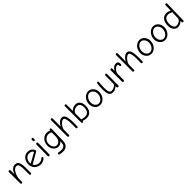

<svg xmlns="http://www.w3.org/2000/svg" viewBox="605 -2865 5230 5230"><g transform="rotate(-45 3220.0 -250.0)"><path d="M109.9 5.9Q97.2 5.9 87.6 -2.9Q78.1 -11.7 78.1 -22.9V-463.9Q78.1 -476.6 87.4 -485.4Q96.7 -494.1 109.9 -494.1Q122.6 -494.1 131.8 -485.4Q141.1 -476.6 141.1 -463.9V-306.2Q170.4 -396 221.4 -444.6Q272.5 -493.2 337.9 -493.2Q418.9 -493.2 451.9 -429.2Q484.9 -365.2 484.9 -213.9Q484.9 -155.8 484.4 -98.9Q483.9 -42 483.9 -25.9Q483.9 -12.7 475.6 -3.4Q467.3 5.9 454.1 5.9Q441.9 5.9 432.9 -3.4Q423.8 -12.7 423.8 -24.9Q423.8 -40.5 423.3 -97.2Q422.9 -153.8 422.9 -210Q422.9 -303.2 412.8 -352.1Q402.8 -400.9 383.8 -417.5Q364.7 -434.1 329.1 -434.1Q295.9 -434.1 262.7 -408.9Q229.5 -383.8 204.1 -337.9Q170.9 -277.8 156.5 -225.1Q142.1 -172.4 141.1 -116.2L140.1 -26.9Q140.1 -13.2 131.6 -3.7Q123 5.9 109.9 5.9Z M847.7 5.9Q774.4 5.9 716.8 -27.3Q659.2 -60.5 628.9 -115Q598.6 -169.4 598.6 -233.9Q598.6 -302.2 626 -361.1Q653.3 -419.9 705.6 -456.5Q757.8 -493.2 823.7 -493.2Q860.4 -493.2 892.6 -483.4Q924.8 -473.6 946 -458.3Q967.3 -442.9 982.7 -424.3Q998 -405.8 1004.9 -388.7Q1011.7 -371.6 1011.7 -357.9Q1011.7 -339.8 987.8 -326.2L677.7 -148.9Q729.5 -51.8 846.7 -51.8Q878.9 -51.8 914.6 -67.6Q950.2 -83.5 970.7 -106Q977.5 -116.2 990.7 -116.2Q1003.4 -116.2 1012 -107.4Q1020.5 -98.6 1020.5 -85.9Q1020.5 -75.7 1012.7 -65.9Q985.8 -35.2 939.2 -14.6Q892.6 5.9 847.7 5.9ZM658.7 -205.1 949.7 -366.2Q921.9 -434.1 824.7 -434.1Q752.4 -434.1 705.3 -377Q658.2 -319.8 656.7 -236.8Q656.7 -217.3 658.7 -205.1Z M1139.6 -603 1140.6 -644Q1140.6 -655.8 1150.6 -664.8Q1160.6 -673.8 1172.9 -673.8Q1184.6 -673.8 1193.6 -664.3Q1202.6 -654.8 1202.6 -643.1L1201.7 -602.1Q1201.7 -588.9 1192.6 -580.3Q1183.6 -571.8 1170.9 -571.8Q1158.2 -571.8 1148.9 -581.1Q1139.6 -590.3 1139.6 -603ZM1164.6 5.9Q1150.9 5.9 1141.4 -3.7Q1131.8 -13.2 1131.8 -25.9L1137.7 -460Q1137.7 -473.1 1147.7 -483.2Q1157.7 -493.2 1170.9 -493.2Q1184.1 -493.2 1193.4 -483.4Q1202.6 -473.6 1202.6 -460L1196.8 -25.9Q1196.8 -13.2 1187 -3.7Q1177.2 5.9 1164.6 5.9Z M1516.1 188Q1461.9 188 1394 172.9Q1383.3 170.4 1376.2 162.4Q1369.1 154.3 1369.1 143.1Q1369.1 129.9 1378.7 120.8Q1388.2 111.8 1401.4 111.8Q1404.8 111.8 1438.7 118.9Q1472.7 126 1515.1 126Q1588.9 126 1622.6 88.6Q1656.2 51.3 1659.2 -18.1L1661.1 -67.9Q1607.9 3.4 1525.4 4.9Q1440.4 4.9 1383.3 -62.7Q1326.2 -130.4 1326.2 -232.9Q1326.2 -299.8 1356.9 -359.9Q1387.7 -419.9 1442.9 -457Q1498 -494.1 1563.5 -494.1Q1615.2 -494.1 1670.4 -463.9Q1670.4 -504.9 1701.2 -504.9Q1714.4 -504.9 1723.9 -495.8Q1733.4 -486.8 1733.4 -473.1L1722.2 -16.1Q1720.7 52.2 1693.1 99.1Q1665.5 146 1620.6 167Q1575.7 188 1516.1 188ZM1517.1 -55.2Q1544.9 -55.2 1569.6 -65.7Q1594.2 -76.2 1616.5 -98.9Q1638.7 -121.6 1651.9 -163.3Q1665 -205.1 1665 -261.2V-401.9Q1648.9 -415 1621.8 -423.6Q1594.7 -432.1 1567.4 -432.1Q1490.7 -432.1 1437 -374.3Q1383.3 -316.4 1383.3 -231Q1383.3 -201.7 1391.4 -171.9Q1399.4 -142.1 1414.8 -115.5Q1430.2 -88.9 1456.8 -72Q1483.4 -55.2 1517.1 -55.2Z M1919.9 6.8Q1907.2 6.8 1897.7 -2.4Q1888.2 -11.7 1888.2 -23.9V-648.9Q1888.2 -662.1 1897.5 -671.6Q1906.7 -681.2 1919.9 -681.2Q1933.6 -681.2 1942.4 -671.6Q1951.2 -662.1 1951.2 -648.9V-341.8Q1981.4 -404.3 2034.9 -450.2Q2088.4 -496.1 2144 -496.1Q2217.8 -496.1 2247.8 -414.6Q2277.8 -333 2277.8 -157.2Q2277.8 -58.1 2274.9 -23.9Q2273.9 -10.7 2265.9 -2.4Q2257.8 5.9 2245.1 5.9Q2232.9 5.9 2223.4 -3.2Q2213.9 -12.2 2213.9 -23.9Q2213.9 -26.9 2214.8 -70.3Q2215.8 -113.8 2215.8 -149.9Q2215.8 -210.9 2212.6 -258.5Q2209.5 -306.2 2203.4 -336.2Q2197.3 -366.2 2190.4 -386.5Q2183.6 -406.7 2174.3 -416.7Q2165 -426.8 2157 -430.4Q2148.9 -434.1 2139.2 -434.1Q2116.2 -434.1 2091.3 -420.4Q2066.4 -406.7 2047.1 -387.2Q2027.8 -367.7 2010 -344Q1992.2 -320.3 1981.9 -303.2Q1971.7 -286.1 1965.8 -273.9Q1951.2 -245.1 1951.2 -188V-25.9Q1951.2 -10.7 1942.1 -2Q1933.1 6.8 1919.9 6.8Z M2423.8 -22.9V-652.8Q2423.8 -665.5 2433.1 -673.3Q2442.4 -681.2 2455.6 -681.2Q2467.3 -681.2 2476.6 -673.1Q2485.8 -665 2485.8 -652.8V-408.2Q2518.1 -444.8 2563.7 -464.8Q2609.4 -484.9 2659.7 -484.9Q2738.3 -484.9 2786.4 -425.5Q2834.5 -366.2 2834.5 -265.1Q2834.5 -207.5 2821.5 -160.2Q2808.6 -112.8 2782.5 -76.7Q2756.3 -40.5 2714.1 -20.8Q2671.9 -1 2616.7 -1Q2582.5 -1 2546.4 -9.3Q2510.3 -17.6 2484.9 -28.8V-21Q2484.9 -10.7 2475.8 -2.4Q2466.8 5.9 2454.6 5.9Q2442.4 5.9 2433.1 -2.7Q2423.8 -11.2 2423.8 -22.9ZM2608.9 -61Q2774.9 -61 2774.9 -265.1Q2774.9 -339.4 2743.2 -380.6Q2711.4 -421.9 2658.7 -421.9Q2585.9 -421.9 2535.9 -382.8Q2485.8 -343.8 2485.8 -287.1V-85.9Q2505.4 -77.6 2539.6 -69.3Q2573.7 -61 2608.9 -61Z M3129.4 5.9Q3072.8 5.9 3026.1 -24.7Q2979.5 -55.2 2952.9 -107.9Q2926.3 -160.6 2926.3 -224.1Q2926.3 -291.5 2956.1 -353Q2985.8 -414.6 3040.5 -453.9Q3095.2 -493.2 3160.2 -493.2Q3245.1 -493.2 3303.7 -426.8Q3362.3 -360.4 3362.3 -264.2Q3362.3 -191.9 3330.6 -129.6Q3298.8 -67.4 3245.1 -30.8Q3191.4 5.9 3129.4 5.9ZM3133.3 -50.8Q3175.8 -50.8 3214.1 -79.3Q3252.4 -107.9 3275.4 -156.2Q3298.3 -204.6 3298.3 -258.8Q3298.3 -330.6 3256.8 -383.3Q3215.3 -436 3155.3 -436Q3088.9 -436 3040 -372.3Q2991.2 -308.6 2991.2 -226.1Q2991.2 -148.4 3033.2 -99.6Q3075.2 -50.8 3133.3 -50.8Z M3623 8.8Q3569.3 8.8 3537.6 -13.7Q3505.9 -36.1 3489.5 -91.6Q3473.1 -147 3472.2 -244.1Q3470.7 -375.5 3484.4 -457Q3487.3 -476.6 3494.6 -485.4Q3502 -494.1 3516.1 -494.1Q3528.8 -494.1 3537.1 -485.8Q3545.4 -477.5 3545.4 -463.9Q3545.4 -460.9 3539.3 -396Q3533.2 -331.1 3533.2 -244.1Q3533.2 -139.2 3554 -93Q3574.7 -46.9 3624 -46.9Q3668.9 -46.9 3714.4 -70.3Q3759.8 -93.8 3779.3 -116.2Q3791 -129.9 3791 -161.1L3795.4 -465.8Q3795.4 -478 3804.4 -486.1Q3813.5 -494.1 3825.2 -494.1Q3837.4 -494.1 3846.2 -486.3Q3855 -478.5 3855 -465.8V-24.9Q3855 -12.7 3845 -3.4Q3835 5.9 3822.3 5.9Q3806.6 5.9 3796.9 -3.9Q3787.1 -13.7 3787.1 -28.8V-66.9Q3765.1 -37.6 3719.7 -14.4Q3674.3 8.8 3623 8.8Z M3998 -22.9V-462.9Q3998 -475.6 4007.3 -484.4Q4016.6 -493.2 4029.8 -493.2Q4043.5 -493.2 4052.7 -484.4Q4062 -475.6 4062 -462.9V-377.9Q4074.2 -400.4 4089.4 -419.4Q4104.5 -438.5 4125 -456.8Q4145.5 -475.1 4172.4 -485.6Q4199.2 -496.1 4229 -496.1Q4252.4 -496.1 4269.3 -488.8Q4286.1 -481.4 4295.2 -468.8Q4304.2 -456.1 4308.1 -442.4Q4312 -428.7 4312 -413.1V-380.9Q4312 -368.2 4303.2 -359.6Q4294.4 -351.1 4280.8 -351.1Q4265.6 -351.1 4258.8 -359.9Q4252 -368.7 4252 -381.8V-404.8Q4252 -434.1 4217.8 -434.1Q4159.7 -434.1 4095.7 -350.1Q4080.6 -330.6 4071.3 -300.5Q4062 -270.5 4062 -244.1L4061 -22.9Q4061 -11.7 4051.5 -2.9Q4042 5.9 4029.8 5.9Q4017.6 5.9 4007.8 -2.9Q3998 -11.7 3998 -22.9Z M4426.8 6.8Q4414.1 6.8 4404.5 -2.4Q4395 -11.7 4395 -23.9V-648.9Q4395 -662.1 4404.3 -671.6Q4413.6 -681.2 4426.8 -681.2Q4440.4 -681.2 4449.2 -671.6Q4458 -662.1 4458 -648.9V-341.8Q4488.3 -404.3 4541.7 -450.2Q4595.2 -496.1 4650.9 -496.1Q4724.6 -496.1 4754.6 -414.6Q4784.7 -333 4784.7 -157.2Q4784.7 -58.1 4781.7 -23.9Q4780.8 -10.7 4772.7 -2.4Q4764.6 5.9 4752 5.9Q4739.7 5.9 4730.2 -3.2Q4720.7 -12.2 4720.7 -23.9Q4720.7 -26.9 4721.7 -70.3Q4722.7 -113.8 4722.7 -149.9Q4722.7 -210.9 4719.5 -258.5Q4716.3 -306.2 4710.2 -336.2Q4704.1 -366.2 4697.3 -386.5Q4690.4 -406.7 4681.2 -416.7Q4671.9 -426.8 4663.8 -430.4Q4655.8 -434.1 4646 -434.1Q4623 -434.1 4598.1 -420.4Q4573.2 -406.7 4554 -387.2Q4534.7 -367.7 4516.8 -344Q4499 -320.3 4488.8 -303.2Q4478.5 -286.1 4472.7 -273.9Q4458 -245.1 4458 -188V-25.9Q4458 -10.7 4449 -2Q4439.9 6.8 4426.8 6.8Z M5101.6 5.9Q5044.9 5.9 4998.3 -24.7Q4951.7 -55.2 4925 -107.9Q4898.4 -160.6 4898.4 -224.1Q4898.4 -291.5 4928.2 -353Q4958 -414.6 5012.7 -453.9Q5067.4 -493.2 5132.3 -493.2Q5217.3 -493.2 5275.9 -426.8Q5334.5 -360.4 5334.5 -264.2Q5334.5 -191.9 5302.7 -129.6Q5271 -67.4 5217.3 -30.8Q5163.6 5.9 5101.6 5.9ZM5105.5 -50.8Q5147.9 -50.8 5186.3 -79.3Q5224.6 -107.9 5247.6 -156.2Q5270.5 -204.6 5270.5 -258.8Q5270.5 -330.6 5229 -383.3Q5187.5 -436 5127.4 -436Q5061 -436 5012.2 -372.3Q4963.4 -308.6 4963.4 -226.1Q4963.4 -148.4 5005.4 -99.6Q5047.4 -50.8 5105.5 -50.8Z M5630.4 5.9Q5573.7 5.9 5527.1 -24.7Q5480.5 -55.2 5453.9 -107.9Q5427.2 -160.6 5427.2 -224.1Q5427.2 -291.5 5457 -353Q5486.8 -414.6 5541.5 -453.9Q5596.2 -493.2 5661.1 -493.2Q5746.1 -493.2 5804.7 -426.8Q5863.3 -360.4 5863.3 -264.2Q5863.3 -191.9 5831.5 -129.6Q5799.8 -67.4 5746.1 -30.8Q5692.4 5.9 5630.4 5.9ZM5634.3 -50.8Q5676.8 -50.8 5715.1 -79.3Q5753.4 -107.9 5776.4 -156.2Q5799.3 -204.6 5799.3 -258.8Q5799.3 -330.6 5757.8 -383.3Q5716.3 -436 5656.2 -436Q5589.8 -436 5541 -372.3Q5492.2 -308.6 5492.2 -226.1Q5492.2 -148.4 5534.2 -99.6Q5576.2 -50.8 5634.3 -50.8Z M6130.4 5.9Q6054.7 5.9 6005.4 -55.2Q5956.1 -116.2 5956.1 -220.2Q5956.1 -348.6 6012.9 -420.4Q6069.8 -492.2 6169.9 -492.2Q6236.8 -492.2 6303.2 -457L6308.1 -655.8Q6308.1 -668.9 6318.1 -678.5Q6328.1 -688 6341.3 -688Q6353.5 -688 6362.8 -678.2Q6372.1 -668.5 6372.1 -654.8L6356.9 -23.9Q6356.9 -11.2 6347.7 -2.7Q6338.4 5.9 6325.2 5.9Q6311 5.9 6302 -4.6Q6293 -15.1 6293.9 -28.8L6294.9 -69.8Q6217.3 5.9 6130.4 5.9ZM6131.3 -53.2Q6166.5 -53.2 6198.7 -65.2Q6231 -77.1 6251.7 -94.7Q6272.5 -112.3 6284.7 -130.9Q6296.9 -149.4 6297.4 -164.1L6302.2 -395Q6280.8 -407.7 6245.1 -419.9Q6209.5 -432.1 6173.3 -432.1Q6096.7 -432.1 6057.4 -377.2Q6018.1 -322.3 6018.1 -223.1Q6018.1 -143.1 6048.8 -98.1Q6079.6 -53.2 6131.3 -53.2Z"/></g></svg>

Font: Comic Neue
Style: Regular
Weight: 400
Designer: Craig Rozynski
Foundry: Craig Rozynski
Version: Version 2.003;hotconv 1.0.109;makeotfexe 2.5.65596